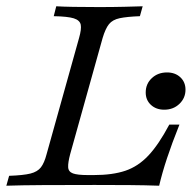

<svg xmlns="http://www.w3.org/2000/svg" viewBox="-25 -591 613 611"><path d="M-4.8 0 4 -31.5Q49.2 -33.1 71.8 -38.7Q94.4 -44.4 105.2 -58.5Q116.1 -72.6 123.4 -100.8L226.6 -470.2Q234.7 -498.4 231.9 -512.5Q229 -526.6 209.7 -532.7Q190.3 -538.7 146 -539.5L154 -571Q195.2 -568.5 289.5 -568.5Q333.9 -568.5 370.2 -569.4Q406.5 -570.2 429 -571L420.2 -539.5Q379 -537.9 356 -533.1Q333.1 -528.2 321.8 -514.1Q310.5 -500 301.6 -470.2L198.4 -100.8Q191.1 -73.4 191.9 -58.9Q192.7 -44.4 207.3 -39.1Q221.8 -33.9 254 -33.9H273.4Q333.1 -33.9 373.8 -47.6Q414.5 -61.3 447.2 -96Q479.8 -130.6 513.7 -194.4H546Q521.8 -133.9 506.5 -87.5Q491.1 -41.1 481.5 0Q437.1 -1.6 387.9 -2Q338.7 -2.4 276.6 -2.4Q183.1 -2.4 112.5 -2Q41.9 -1.6 -4.8 0ZM497.6 -241.9Q471.8 -241.9 455.2 -257.3Q438.7 -272.6 438.7 -296.8Q438.7 -324.2 458.1 -342.3Q477.4 -360.5 506.5 -360.5Q532.3 -360.5 548.8 -345.2Q565.3 -329.8 565.3 -305.6Q565.3 -279 546 -260.5Q526.6 -241.9 497.6 -241.9Z"/></svg>

Font: Playfair 12pt Light
Style: Italic
Weight: 300
Italic angle: -15.6°
Designer: Claus Eggers Sørensen
Foundry: Claus Eggers Sørensen
Version: Version 2.000;gftools[0.9.28]